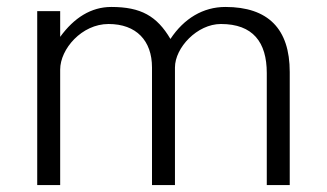

<svg xmlns="http://www.w3.org/2000/svg" viewBox="-20 -532 940 552"><path d="M153 0V-332C153 -391 215 -463 292 -463C372 -463 417 -415 417 -338V0H483V-338C483 -395 547 -463 615 -463C707 -463 747 -411 747 -322V0H813V-325C813 -449 751 -512 628 -512C564 -512 509 -479 470 -420C431 -486 385 -512 300 -512C242 -512 193 -481 153 -426V-500H87V0Z"/></svg>

Font: Perun Light
Style: Regular
Weight: 300
Foundry: Copyright (c) Stefan Peev, Context Ltd, 2016
Version: Version 1.089